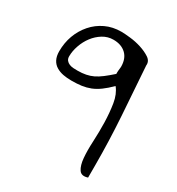

<svg xmlns="http://www.w3.org/2000/svg" viewBox="-127 -571 605 657"><g transform="rotate(30 176.0 -243.0)"><path d="M239.3 -318.4Q220.7 -299.8 204.6 -288.1Q188.5 -276.4 172.4 -270Q156.2 -263.7 138.7 -261.2Q121.1 -258.8 98.6 -258.8Q81.1 -258.8 65.9 -261.7Q50.8 -264.6 38.6 -272Q26.4 -279.3 19.5 -292.5Q12.7 -305.7 12.7 -325.2Q12.7 -358.4 23.4 -387.7Q34.2 -417 54.2 -439.9Q74.2 -462.9 102.1 -476.1Q129.9 -489.3 164.1 -489.3Q176.8 -489.3 199.2 -486.8Q221.7 -484.4 243.2 -477.5Q264.6 -470.7 280.8 -460Q296.9 -449.2 294.9 -431.6Q301.8 -337.9 308.1 -240.7Q314.5 -143.6 314.5 -47.9Q314.5 -44.9 314.5 -37.6Q314.5 -30.3 314.5 -22.9Q314.5 -15.6 314.5 -8.8Q314.5 -2 314.5 0Q291 7.8 280.8 -7.3Q270.5 -22.5 268.1 -50.8Q265.6 -79.1 267.6 -116.7Q269.5 -154.3 268.6 -191.9Q267.6 -229.5 262.2 -263.2Q256.8 -296.9 239.3 -318.4ZM50.8 -327.1Q50.8 -317.4 55.7 -311.5Q60.5 -305.7 67.9 -302.7Q75.2 -299.8 83.5 -299.3Q91.8 -298.8 99.6 -298.8Q118.2 -298.8 132.8 -301.8Q147.5 -304.7 160.6 -311Q173.8 -317.4 188.5 -328.6Q203.1 -339.8 220.7 -355.5Q220.7 -358.4 220.7 -362.3Q220.7 -366.2 221.2 -370.6Q221.7 -375 222.2 -378.9Q222.7 -382.8 222.7 -384.8Q222.7 -417 204.1 -434.6Q185.5 -452.1 154.3 -452.1Q131.8 -452.1 112.8 -440.4Q93.8 -428.7 80.1 -410.6Q66.4 -392.6 58.6 -370.1Q50.8 -347.7 50.8 -327.1Z"/></g></svg>

Font: Annie Use Your Telescope
Style: Regular
Weight: 400
Version: Version 1.003 2001